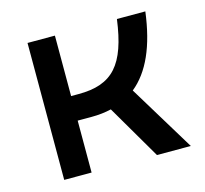

<svg xmlns="http://www.w3.org/2000/svg" viewBox="-82 -610 749 701"><g transform="rotate(-15 293.0 -259.0)"><path d="M78.1 0H181.6V-196.3H234.4C261.2 -196.3 286.1 -199.2 309.1 -204.6L428.7 0H556.6L404.3 -250.5C467.8 -301.8 507.3 -390.6 523.4 -517.6H416C393.6 -350.1 338.9 -289.1 210 -289.1H181.6V-517.6H78.1Z"/></g></svg>

Font: Cascadia Code PL
Style: Regular
Weight: 400
Monospace: yes
Designer: Aaron Bell
Foundry: Saja Typeworks
Version: Version 2404.023